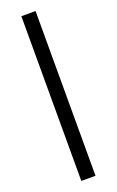

<svg xmlns="http://www.w3.org/2000/svg" viewBox="-169 -846 588 966"><g transform="rotate(-20 125.0 -363.0)"><path d="M163 78H87V-804H163Z"/></g></svg>

Font: Kaisei Tokumin Medium
Style: Regular
Weight: 500
Designer: Font-Kai,
Foundry: KAZUO KANAI
Version: Version 5.003